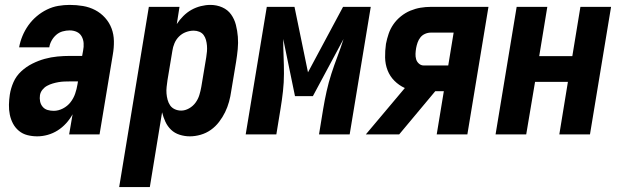

<svg xmlns="http://www.w3.org/2000/svg" viewBox="-20 -548 2540 783"><path d="M132 8Q111 8 91.5 3Q72 -2 57 -14.5Q42 -27 33 -44Q24 -61 20 -80.5Q16 -100 16.5 -121Q17 -142 20 -162Q24 -188 35 -213Q46 -238 66.5 -257Q87 -276 112 -288.5Q137 -301 162.5 -308Q188 -315 214 -317.5Q240 -320 266 -320H315L319 -342Q322 -357 321 -372Q320 -387 313 -399.5Q306 -412 293 -418Q280 -424 264 -424Q250 -424 235.5 -420Q221 -416 209.5 -406Q198 -396 190.5 -382.5Q183 -369 181 -355H58Q62 -378 71.5 -401Q81 -424 95.5 -444.5Q110 -465 129.5 -481.5Q149 -498 171.5 -509Q194 -520 217.5 -524Q241 -528 264 -528Q292 -528 318.5 -523.5Q345 -519 368 -507Q391 -495 408.5 -475.5Q426 -456 435 -432Q444 -408 444.5 -380.5Q445 -353 440 -325L386 0H262L276 -82Q265 -62 249.5 -45Q234 -28 215 -16Q196 -4 174.5 2Q153 8 132 8ZM199 -96Q218 -96 236.5 -105.5Q255 -115 267.5 -131Q280 -147 286.5 -166Q293 -185 296 -204L298 -216H266Q254 -216 242 -215.5Q230 -215 218.5 -213Q207 -211 195 -207.5Q183 -204 172 -198Q161 -192 153 -182Q145 -172 143 -160Q141 -147 143.5 -134.5Q146 -122 154 -112.5Q162 -103 174 -99.5Q186 -96 199 -96Z M466 215 587 -520H712L701 -450Q712 -467 727.5 -482.5Q743 -498 761 -508Q779 -518 799 -523Q819 -528 838 -528Q864 -528 886.5 -518Q909 -508 922.5 -489Q936 -470 942 -446.5Q948 -423 950 -398Q952 -373 949.5 -347.5Q947 -322 943 -297L923 -177Q920 -155 914 -133Q908 -111 898 -90.5Q888 -70 873.5 -51Q859 -32 840 -18.5Q821 -5 798.5 1.5Q776 8 754 8Q733 8 712.5 1.5Q692 -5 677.5 -19Q663 -33 654.5 -51.5Q646 -70 641 -90L591 215ZM719 -97Q735 -97 751 -106Q767 -115 777.5 -129.5Q788 -144 793 -160.5Q798 -177 801 -194L821 -314Q823 -326 824 -338Q825 -350 824 -362Q823 -374 820 -385Q817 -396 810.5 -405Q804 -414 793 -418.5Q782 -423 770 -423Q754 -423 738 -417Q722 -411 710 -399Q698 -387 691.5 -371.5Q685 -356 683 -341L663 -221Q661 -207 659.5 -193.5Q658 -180 659 -167Q660 -154 663.5 -141Q667 -128 674 -118Q681 -108 693 -102.5Q705 -97 719 -97Z M982 0 1068 -520H1181L1236 -253L1379 -520H1492L1406 0H1281L1298 -104Q1304 -140 1312 -176Q1320 -212 1331.5 -247.5Q1343 -283 1356.5 -318.5Q1370 -354 1381 -389L1256 -156H1183L1135 -389Q1135 -354 1136.5 -318.5Q1138 -283 1138 -247.5Q1138 -212 1134 -176Q1130 -140 1124 -104L1107 0Z M1472 0 1631 -189Q1631 -189 1631 -189Q1631 -189 1631 -189Q1607 -200 1588.5 -218.5Q1570 -237 1560.5 -261.5Q1551 -286 1550.5 -313.5Q1550 -341 1554 -369Q1558 -390 1565 -410.5Q1572 -431 1584.5 -449Q1597 -467 1615 -481.5Q1633 -496 1653.5 -504.5Q1674 -513 1695 -516.5Q1716 -520 1737 -520H1972L1886 0H1761L1790 -176H1755L1608 0ZM1808 -281 1830 -415H1737Q1725 -415 1713.5 -410Q1702 -405 1694.5 -395.5Q1687 -386 1683 -374.5Q1679 -363 1677 -352Q1675 -340 1674.5 -328.5Q1674 -317 1677 -306.5Q1680 -296 1688.5 -288.5Q1697 -281 1708 -281Z M2001 0 2087 -520H2212L2179 -319H2314L2347 -520H2472L2386 0H2261L2296 -214H2162L2126 0Z"/></svg>

Font: Iosevka SS04 Extrabold
Style: Italic
Weight: 800
Italic angle: -9°
Monospace: yes
Designer: Belleve Invis
Foundry: Belleve Invis
Version: Version 19.0.0; ttfautohint (v1.8.4)